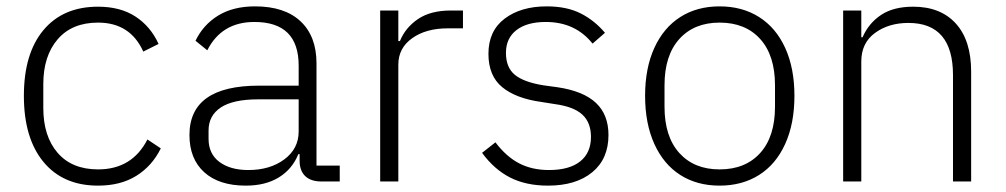

<svg xmlns="http://www.w3.org/2000/svg" viewBox="-20 -570 3161 603"><path d="M55 -269Q55 -402 116.5 -475.5Q178 -549 288 -549Q358 -549 405.5 -518Q453 -487 478 -432L430 -408Q389 -499 288 -499Q206 -499 161 -446.5Q116 -394 116 -306V-231Q116 -142 161 -90Q206 -38 288 -38Q395 -38 443 -132L485 -104Q458 -49 408.5 -18Q359 13 288 13Q178 13 116.5 -61.5Q55 -136 55 -269Z M575 -146Q575 -301 793 -301H918V-364Q918 -501 779 -501Q676 -501 631 -412L594 -442Q618 -492 665 -521Q712 -550 781 -550Q874 -550 924 -503Q974 -456 974 -371V-50H1047V0H990Q956 0 938.5 -17Q921 -34 921 -65V-86H917Q898 -39 856 -13Q814 13 752 13Q668 13 621.5 -29Q575 -71 575 -146ZM918 -157V-258H791Q712 -258 673.5 -232.5Q635 -207 635 -160V-134Q635 -87 669 -61.5Q703 -36 760 -36Q828 -36 873 -69.5Q918 -103 918 -157Z M1174 0V-537H1231V-441H1236Q1253 -483 1292.5 -510Q1332 -537 1396 -537H1434V-481H1386Q1318 -481 1274.5 -450Q1231 -419 1231 -367V0Z M1494 -90 1536 -123Q1570 -78 1610.5 -57Q1651 -36 1704 -36Q1768 -36 1802 -63Q1836 -90 1836 -140Q1836 -185 1809 -210Q1782 -235 1723 -243L1679 -250Q1600 -261 1557 -296.5Q1514 -332 1514 -401Q1514 -473 1565 -511.5Q1616 -550 1697 -550Q1760 -550 1803.5 -528Q1847 -506 1880 -467L1841 -433Q1787 -501 1694 -501Q1635 -501 1602 -475.5Q1569 -450 1569 -404Q1569 -358 1597 -335Q1625 -312 1687 -302L1731 -296Q1812 -284 1851.5 -247Q1891 -210 1891 -146Q1891 -71 1840 -29Q1789 13 1701 13Q1632 13 1582 -12.5Q1532 -38 1494 -90Z M2006 -269Q2006 -356 2035 -419.5Q2064 -483 2116.5 -516.5Q2169 -550 2240 -550Q2311 -550 2364 -516.5Q2417 -483 2446 -419.5Q2475 -356 2475 -269Q2475 -182 2446 -118Q2417 -54 2364 -20.5Q2311 13 2240 13Q2169 13 2116.5 -20.5Q2064 -54 2035 -118Q2006 -182 2006 -269ZM2414 -235V-302Q2414 -396 2367.5 -447.5Q2321 -499 2240 -499Q2160 -499 2113.5 -447.5Q2067 -396 2067 -302V-235Q2067 -141 2113.5 -89.5Q2160 -38 2240 -38Q2321 -38 2367.5 -89.5Q2414 -141 2414 -235Z M2628 0V-537H2685V-453H2689Q2708 -497 2747 -523Q2786 -549 2848 -549Q2934 -549 2982 -496Q3030 -443 3030 -345V0H2973V-334Q2973 -498 2833 -498Q2771 -498 2728 -466.5Q2685 -435 2685 -377V0Z"/></svg>

Font: IBM Plex Sans JP Light
Style: Regular
Weight: 300
Designer: Mike Abbink; Paul van der Laan; Pieter van Rosmalen; Wujin Sim; Yejin Wi; Jinhee Kim; Boomi Park; Yona Kim; Kichan Ma
Foundry: Sandoll Inc.
Version: Version 1.002